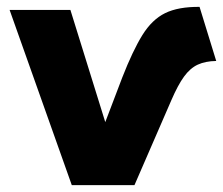

<svg xmlns="http://www.w3.org/2000/svg" viewBox="-20 -539 650 559"><path d="M189 0 8 -510H185L286.5 -183.5L336 -313.5Q366.5 -391.5 394.5 -436.8Q422.5 -482 460.8 -500.8Q499 -519.5 561 -519L609.5 -361.5Q578 -361 555.8 -350.8Q533.5 -340.5 515.8 -316Q498 -291.5 479 -247.5L371.5 0Z"/></svg>

Font: Geologica
Style: Bold
Weight: 700
Designer: Sindre Bremnes, Frode Helland
Foundry: Monokrom Skriftforlag AS
Version: Version 1.010; ttfautohint (v1.8.4.7-5d5b);gftools[0.9.28]